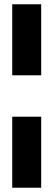

<svg xmlns="http://www.w3.org/2000/svg" viewBox="-20 -755 250 895"><path d="M37 -404H172V-735H37ZM37 120H172V-211H37Z"/></svg>

Font: Kanit Medium
Style: Regular
Weight: 500
Designer: Katatrad Team
Foundry: CadsonDemak
Version: Version 1.000;PS 001.000;hotconv 1.0.88;makeotf.lib2.5.64775